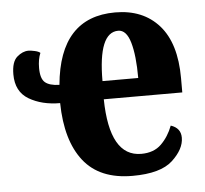

<svg xmlns="http://www.w3.org/2000/svg" viewBox="-45 -596 698 653"><g transform="rotate(-5 304.0 -269.5)"><path d="M382 10Q478 10 519 -28Q560 -66 560 -105Q560 -138 526 -149Q512 -112 486.5 -87Q461 -62 418 -62Q310 -62 307 -258H575V-307Q575 -426 520.5 -487.5Q466 -549 371 -549Q182 -549 161 -320Q127 -321 112 -334Q97 -347 97 -383Q97 -413 106 -434Q101 -439 87.5 -442Q74 -445 66 -445Q46 -445 27 -428.5Q8 -412 8 -369Q8 -310 52 -284Q96 -258 158 -258Q160 -130 215 -60Q270 10 382 10ZM308 -320Q308 -486 376 -486Q404 -486 417 -441.5Q430 -397 430 -320Z"/></g></svg>

Font: Noto Serif ExtraCondensed Extra
Style: Regular
Weight: 800
Width: 3
Designer: Monotype Design Team
Foundry: Monotype Imaging Inc.
Version: Version 1.002